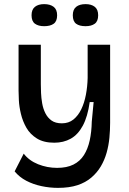

<svg xmlns="http://www.w3.org/2000/svg" viewBox="-20 -737 625 931"><path d="M261 174Q221 174 181 165.5Q141 157 107.5 139.5Q74 122 51 94L95 8Q121 42 165 59.5Q209 77 257 77Q304 77 336 61Q368 45 387 15Q406 -15 415 -56Q424 -97 425 -147L434 -242H415Q405 -171 381.5 -127.5Q358 -84 323 -64.5Q288 -45 243 -45Q192 -45 159 -65.5Q126 -86 108 -117.5Q90 -149 81.5 -184.5Q73 -220 71.5 -250.5Q70 -281 70 -298V-520H178V-329Q178 -311 179 -286.5Q180 -262 184.5 -236Q189 -210 200 -188Q211 -166 230 -152.5Q249 -139 280 -139Q313 -139 336 -157.5Q359 -176 374 -207Q389 -238 396.5 -277.5Q404 -317 405 -359V-520H514V-142Q514 -106 510.5 -69Q507 -32 497 3.5Q487 39 469 69.5Q451 100 423 124Q395 148 355.5 161Q316 174 261 174ZM395 -610Q365 -610 349 -622Q333 -634 333 -663Q333 -691 349.5 -704Q366 -717 395 -717Q423 -717 439.5 -704Q456 -691 456 -663Q456 -634 439.5 -622Q423 -610 395 -610ZM194 -610Q166 -610 149.5 -622Q133 -634 133 -663Q133 -691 149.5 -704Q166 -717 194 -717Q223 -717 240 -704Q257 -691 257 -663Q257 -634 240.5 -622Q224 -610 194 -610Z"/></svg>

Font: Bricolage Grotesque 48pt Condensed ExtraBold Medium
Style: Regular
Weight: 500
Version: Version 1.000;gftools[0.9.30]